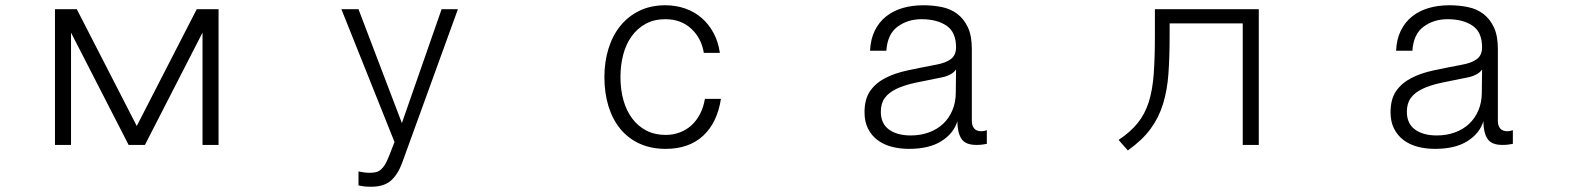

<svg xmlns="http://www.w3.org/2000/svg" viewBox="-20 -511 6040 730"><path d="M811 40H750V-387L531 40H469L250 -387V40H189V-476H272L500 -32L728 -476H811Z M1721 -476 1509 108Q1493 152 1466.5 175.5Q1440 199 1391 199Q1373 199 1362.5 197.5Q1352 196 1343 194V141Q1368 146 1385 146Q1399 146 1409.5 143.5Q1420 141 1428.5 133.5Q1437 126 1444.5 113.5Q1452 101 1460 80L1480 29L1278 -476H1343L1508 -43L1659 -476Z M2721 -135Q2707 -44 2653 5.5Q2599 55 2511 55Q2455 55 2411.5 35Q2368 15 2338.5 -21Q2309 -57 2293.5 -107Q2278 -157 2278 -218Q2278 -276 2293.5 -326Q2309 -376 2338.5 -412.5Q2368 -449 2411 -470Q2454 -491 2510 -491Q2550 -491 2585.5 -478.5Q2621 -466 2648 -442.5Q2675 -419 2693 -385.5Q2711 -352 2717 -310H2656Q2647 -366 2608 -402Q2569 -438 2510 -438Q2467 -438 2435 -420.5Q2403 -403 2381.5 -373Q2360 -343 2349.5 -303Q2339 -263 2339 -218Q2339 -170 2350.5 -129.5Q2362 -89 2384.5 -59.5Q2407 -30 2438.5 -14Q2470 2 2511 2Q2539 2 2564.5 -7.5Q2590 -17 2609.5 -35Q2629 -53 2642 -78.5Q2655 -104 2660 -135Z M3615 -247Q3608 -236 3593 -228Q3578 -220 3562 -217Q3505 -206 3461 -196.5Q3417 -187 3388 -173Q3359 -159 3344 -138.5Q3329 -118 3329 -86Q3329 -41 3360 -18.5Q3391 4 3443 4Q3480 4 3511.5 -7.5Q3543 -19 3565.5 -40Q3588 -61 3601 -91.5Q3614 -122 3614 -160ZM3732 36Q3721 38 3712.5 39Q3704 40 3692 40Q3650 40 3635 16Q3620 -8 3620 -50Q3606 -4 3559.5 25.5Q3513 55 3436 55Q3401 55 3370.5 47Q3340 39 3317 22Q3294 5 3280.5 -21.5Q3267 -48 3267 -84Q3267 -134 3288 -164.5Q3309 -195 3345.5 -214Q3382 -233 3431.5 -243.5Q3481 -254 3539 -265Q3577 -272 3596 -287Q3615 -302 3615 -331Q3615 -389 3578.5 -413.5Q3542 -438 3484 -438Q3431 -438 3392.5 -409.5Q3354 -381 3350 -318H3288Q3290 -362 3306 -394.5Q3322 -427 3349 -448.5Q3376 -470 3412 -480.5Q3448 -491 3491 -491Q3528 -491 3561.5 -484Q3595 -477 3620 -458Q3645 -439 3660 -407Q3675 -375 3675 -325V-51Q3675 -33 3684 -22.5Q3693 -12 3711 -12Q3716 -12 3721.5 -13Q3727 -14 3732 -16Z M4766 40H4705V-422H4427V-373Q4427 -294 4422.5 -231Q4418 -168 4402 -116Q4386 -64 4354.5 -21Q4323 22 4268 61L4233 21Q4278 -9 4305.5 -43Q4333 -77 4347.5 -122.5Q4362 -168 4366.5 -229Q4371 -290 4371 -373V-476H4766Z M5615 -247Q5608 -236 5593 -228Q5578 -220 5562 -217Q5505 -206 5461 -196.5Q5417 -187 5388 -173Q5359 -159 5344 -138.5Q5329 -118 5329 -86Q5329 -41 5360 -18.5Q5391 4 5443 4Q5480 4 5511.5 -7.5Q5543 -19 5565.5 -40Q5588 -61 5601 -91.5Q5614 -122 5614 -160ZM5732 36Q5721 38 5712.5 39Q5704 40 5692 40Q5650 40 5635 16Q5620 -8 5620 -50Q5606 -4 5559.5 25.5Q5513 55 5436 55Q5401 55 5370.5 47Q5340 39 5317 22Q5294 5 5280.5 -21.5Q5267 -48 5267 -84Q5267 -134 5288 -164.5Q5309 -195 5345.5 -214Q5382 -233 5431.5 -243.5Q5481 -254 5539 -265Q5577 -272 5596 -287Q5615 -302 5615 -331Q5615 -389 5578.5 -413.5Q5542 -438 5484 -438Q5431 -438 5392.5 -409.5Q5354 -381 5350 -318H5288Q5290 -362 5306 -394.5Q5322 -427 5349 -448.5Q5376 -470 5412 -480.5Q5448 -491 5491 -491Q5528 -491 5561.5 -484Q5595 -477 5620 -458Q5645 -439 5660 -407Q5675 -375 5675 -325V-51Q5675 -33 5684 -22.5Q5693 -12 5711 -12Q5716 -12 5721.5 -13Q5727 -14 5732 -16Z"/></svg>

Font: NanumGothicCoding
Style: Regular
Weight: 400
Monospace: yes
Designer: Kwon Bruce; Nicolas Noh; Sung-woo Choi; Go-un Cha; Soo-hyun Park;
Foundry: NHN Corporation
Version: Version 2.000;PS 1;hotconv 1.0.49;makeotf.lib2.0.14853